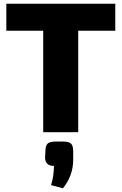

<svg xmlns="http://www.w3.org/2000/svg" viewBox="-20 -710 653 1031"><path d="M599 -545H400V0H212V-545H14V-690H599ZM281 50H316Q348 50 360 60Q372 70 373 98V148Q373 233 318 301L254 284Q268 244 270 181Q224 181 222 138L224 98Q225 70 237 60Q249 50 281 50Z"/></svg>

Font: Ezarion Extra Bold
Style: Regular
Weight: 800
Designer: Natanael Gama
Version: Version 1.001;PS 001.001;hotconv 1.0.70;makeotf.lib2.5.58329